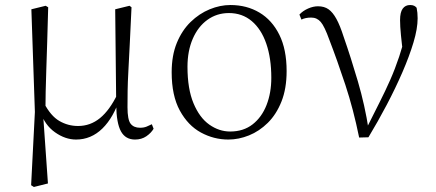

<svg xmlns="http://www.w3.org/2000/svg" viewBox="-20 -542 1738 765"><path d="M104 196 119 -96 105 -505 162 -519 172 -513Q170 -433 168 -372.5Q166 -312 164.5 -264.5Q163 -217 162 -177.5Q161 -138 161 -99L152 -82L171 189L115 203ZM518 14Q480 14 462 -18.5Q444 -51 443 -124V-127L439 -505L496 -519L504 -513Q500 -428 497 -366Q494 -304 491.5 -259Q489 -214 488.5 -180Q488 -146 488 -115Q488 -65 500.5 -49Q513 -33 538 -33Q553 -33 564 -37.5Q575 -42 585 -47L592 -29Q582 -12 563 1Q544 14 518 14ZM283 14Q240 14 199 -15Q158 -44 141 -97H139L155 -132Q182 -80 216.5 -60Q251 -40 291 -40Q340 -40 378.5 -71.5Q417 -103 448 -167L461 -155H459Q433 -74 388 -30Q343 14 283 14Z M890 14Q832 14 780.5 -14Q729 -42 696.5 -101.5Q664 -161 664 -254Q664 -321 684.5 -371Q705 -421 739.5 -454.5Q774 -488 815.5 -505Q857 -522 898 -522Q963 -522 1013.5 -492Q1064 -462 1093 -403.5Q1122 -345 1122 -259Q1122 -189 1101.5 -137.5Q1081 -86 1047 -52.5Q1013 -19 972 -2.5Q931 14 890 14ZM897 -18Q950 -18 986.5 -46.5Q1023 -75 1042 -123.5Q1061 -172 1061 -232Q1061 -310 1041 -368Q1021 -426 983 -458Q945 -490 892 -490Q844 -490 806.5 -463Q769 -436 748 -387.5Q727 -339 727 -276Q727 -188 751 -130.5Q775 -73 814 -45.5Q853 -18 897 -18Z M1411 6Q1388 -107 1356 -204Q1324 -301 1292 -384Q1273 -437 1258 -454.5Q1243 -472 1220 -472Q1197 -472 1181 -464L1173 -484Q1187 -499 1207.5 -508Q1228 -517 1247 -517Q1272 -517 1289 -505Q1306 -493 1320.5 -466.5Q1335 -440 1349 -396Q1378 -313 1406 -217.5Q1434 -122 1449 -24H1436L1442 -34Q1469 -88 1492 -133.5Q1515 -179 1534.5 -223Q1554 -267 1570.5 -316.5Q1587 -366 1602 -427L1588 -311Q1581 -366 1577.5 -402Q1574 -438 1574 -462Q1574 -493 1584.5 -507.5Q1595 -522 1614 -522Q1624 -522 1630 -519Q1636 -516 1640 -511Q1642 -501 1643 -491Q1644 -481 1644 -469Q1644 -428 1627.5 -373Q1611 -318 1583.5 -254.5Q1556 -191 1521 -124.5Q1486 -58 1448 5Z"/></svg>

Font: Noto Serif SC
Style: Regular
Weight: 200
Designer: Ryoko NISHIZUKA 西塚涼子 (kana & ideographs); Frank Grießhammer (Latin, Greek & Cyrillic); Wenlong ZHANG 张文龙 (bopomofo); San
Foundry: Adobe
Version: Version 2.001;hotconv 1.1.0;makeotfexe 2.6.0